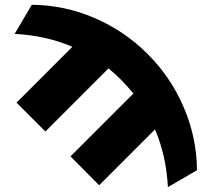

<svg xmlns="http://www.w3.org/2000/svg" viewBox="-20 -767 876 799"><path d="M41 -626 112.3 -747.1Q247.1 -746.1 372.6 -692.4Q498 -638.7 594.7 -542Q691.4 -445.3 745.1 -319.3Q798.8 -193.4 799.8 -58.6L678.7 11.7Q671.9 -119.1 625 -228.5L392.6 3.9L273.4 -116.2L535.2 -377.9Q486.3 -437.5 431.6 -482.4L168.9 -219.7L48.8 -339.8L281.2 -572.3Q171.9 -619.1 41 -626Z"/></svg>

Font: GenEi M Gothic v2 Heavy
Style: Regular
Weight: 800
Version: Version 2.0